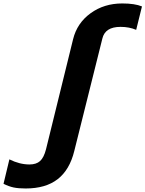

<svg xmlns="http://www.w3.org/2000/svg" viewBox="-214 -866 834 1101"><path d="M373 -645 211.9 0Q185.5 107.9 116.7 161.4Q47.9 214.8 -66.9 214.8Q-108.4 214.8 -136 209Q-163.6 203.1 -193.8 188L-160.2 47.9Q-101.6 77.1 -44.9 77.1Q-5.9 77.1 15.9 57.4Q37.6 37.6 49.8 -9.8L205.1 -641.1Q228 -733.9 305.4 -790Q382.8 -846.2 486.8 -846.2Q559.1 -846.2 600.1 -829.1L566.9 -694.8Q527.3 -711.9 477.1 -711.9Q388.7 -711.9 373 -645Z"/></svg>

Font: Sinkin Sans 700 Bold Italic
Style: Bold Italic
Weight: 700
Italic angle: -112°
Designer: Keith Bates
Foundry: K-Type
Version: Sinkin Sans (version 1.0)  by Keith Bates   •   © 2014   www